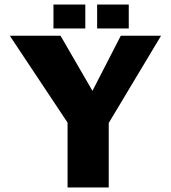

<svg xmlns="http://www.w3.org/2000/svg" viewBox="-20 -824 752 844"><path d="M277 0V-285L23 -667H246L432 -346H346L511 -667H688L432 -240L458 -333V0ZM407 -699V-804H546V-699ZM215 -699V-804H355V-699Z"/></svg>

Font: Maven Pro ExtraBold
Style: Regular
Weight: 800
Designer: Joe Prince
Foundry: Joe Prince
Version: Version 2.100